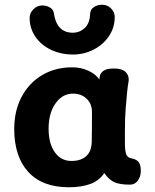

<svg xmlns="http://www.w3.org/2000/svg" viewBox="-20 -779 654 810"><path d="M574 -58Q574 -34 561.5 -17Q549 0 528 0Q485 0 462 -10.5Q439 -21 420 -49Q398 -16 360 -2.5Q322 11 271 11Q158 11 99 -54Q40 -119 40 -235Q40 -311 71 -370Q102 -429 157.5 -462Q213 -495 285 -495Q321 -495 352 -481Q383 -467 399 -444L401 -457Q403 -471 417 -480.5Q431 -490 461 -490Q493 -490 508 -477Q523 -464 523 -444Q523 -437 522 -433Q516 -399 510 -319Q507 -282 507 -224V-174Q507 -145 512 -129.5Q517 -114 534 -111Q553 -108 563.5 -97Q574 -86 574 -58ZM368 -307Q368 -341 345.5 -362.5Q323 -384 288 -384Q243 -384 214 -342.5Q185 -301 185 -236Q185 -174 211 -137Q237 -100 281 -100Q322 -100 344 -120.5Q366 -141 367 -180Q368 -221 368 -307ZM105 -704Q105 -724 121 -740Q137 -756 158 -756Q176 -756 190.5 -747.5Q205 -739 207 -724Q219 -641 287 -641Q316 -641 337.5 -661Q359 -681 360 -720Q361 -739 376 -749Q391 -759 411 -759Q433 -759 448.5 -743.5Q464 -728 464 -707Q464 -663 440 -627Q416 -591 375.5 -570Q335 -549 288 -549Q237 -549 195 -569Q153 -589 129 -624.5Q105 -660 105 -704Z"/></svg>

Font: Mali
Style: Bold
Weight: 700
Designer: Kitiyaporn Chalermlarp | Katatrad Aksorn Co.,Ltd.
Foundry: Cadson Demak Co.,Ltd.
Version: Version 1.000; ttfautohint (v1.6)